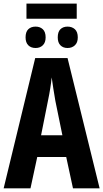

<svg xmlns="http://www.w3.org/2000/svg" viewBox="-20 -1032 566 1052"><path d="M379.9 0 342.8 -171.9H184.1L147 0H0L172.9 -713.9H350.1L525.9 0ZM321.8 -291 283.2 -480Q276.9 -515.1 272 -548.1Q267.1 -581.1 263.2 -607.9Q260.7 -582 255.6 -549.3Q250.5 -516.6 243.2 -481.9L205.1 -291ZM400.4 -1012.2V-929.2H125V-1012.2ZM175.3 -886.2Q199.2 -886.2 214.6 -871.8Q230 -857.4 230 -827.1Q230 -798.8 214.6 -783.9Q199.2 -769 175.3 -769Q149.9 -769 135 -783.9Q120.1 -798.8 120.1 -827.1Q120.1 -857.4 135 -871.8Q149.9 -886.2 175.3 -886.2ZM350.1 -886.2Q374.5 -886.2 390.4 -871.8Q406.2 -857.4 406.2 -827.1Q406.2 -798.8 390.4 -783.9Q374.5 -769 350.1 -769Q325.7 -769 311 -783.9Q296.4 -798.8 296.4 -827.1Q296.4 -857.4 311 -871.8Q325.7 -886.2 350.1 -886.2Z"/></svg>

Font: Open Sans Condensed
Style: Bold
Weight: 700
Width: 3
Designer: Monotype Design Team
Foundry: Monotype Imaging Inc.
Version: Version 3.003; ttfautohint (v1.8.4)